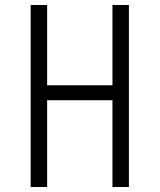

<svg xmlns="http://www.w3.org/2000/svg" viewBox="-20 -750 640 770"><path d="M103 0V-730H169V-408H431V-730H497V0H431V-348H169V0Z"/></svg>

Font: Tiny ExtraLight
Style: Regular
Weight: 200
Monospace: yes
Designer: Philipp Nurullin, Konstantin Bulenkov
Foundry: JetBrains
Version: Version 2.251; ttfautohint (v1.8.4.7-5d5b)